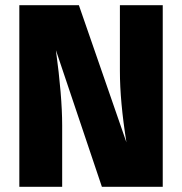

<svg xmlns="http://www.w3.org/2000/svg" viewBox="-20 -715 697 735"><path d="M603 -695V0H370L194 -523Q218 -347 218 -235V0H54V-695H282L464 -170Q439 -327 439 -443V-695Z"/></svg>

Font: FiraGO ExtraBold
Style: Regular
Weight: 800
Designer: bBox Type
Foundry: bBox Type GmbH
Version: Version 1.001;PS 001.001;hotconv 1.0.88;makeotf.lib2.5.64775